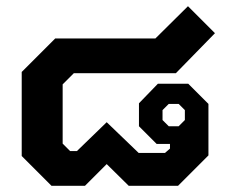

<svg xmlns="http://www.w3.org/2000/svg" viewBox="-20 -599 733 619"><path d="M50 -96V-367L158 -475H481L586 -579L673 -492L547 -363H218L182 -327V-136L206 -112H228L324 -205L427 -106H512L528 -120V-135H485L428 -192V-266L489 -329H587L652 -264V-98L554 0H395L324 -70L254 0H146ZM556 -192 576 -212V-244L556 -264H524L504 -244V-212L524 -192Z"/></svg>

Font: Chakra Petch
Style: Bold
Weight: 700
Designer: Katatrad Aksorn Co.,Ltd.
Foundry: Cadson Demak Co.,Ltd.
Version: Version 1.000; ttfautohint (v1.6)